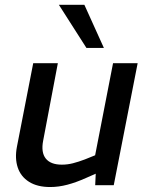

<svg xmlns="http://www.w3.org/2000/svg" viewBox="-20 -764 615 792"><path d="M187.1 7.5Q133.8 7.5 99.8 -14Q65.8 -35.4 53.2 -73Q40.6 -110.6 49.8 -158.5L117 -503.2H218.6L158 -183.6Q148.7 -135.1 168.8 -110Q189 -84.8 235 -84.8Q258.4 -84.8 281 -90.6Q303.7 -96.4 329.8 -106.3L372.4 -123.5L446.3 -503.2H547.8L449.2 0H372.7L376.3 -78.4L394 -55.9L335.6 -30.2Q294.2 -11.6 258.1 -2.1Q222 7.5 187.1 7.5ZM336.5 -566.3 222.8 -744.3H328L408.5 -566.3Z"/></svg>

Font: REM Medium
Style: Italic
Weight: 500
Italic angle: -11°
Designer: Octavio Pardo
Foundry: Ashler Design
Version: Version 1.005;gftools[0.9.28]